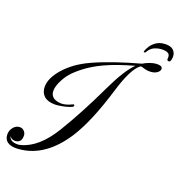

<svg xmlns="http://www.w3.org/2000/svg" viewBox="-184 -1017 1176 1253"><g transform="rotate(20 403.5 -391.0)"><path d="M755 -877Q790 -877 807.5 -860Q825 -843 825 -817Q825 -804 822 -792.5Q819 -781 811 -779H809Q800 -779 796 -787Q797 -791 797 -794.5Q797 -798 797 -802Q797 -822 784 -829.5Q771 -837 746 -837Q718 -837 691.5 -826Q665 -815 647 -783Q644 -779 640 -779Q632 -779 635 -787Q639 -801 652.5 -822.5Q666 -844 691.5 -860.5Q717 -877 755 -877ZM67 95Q-16 95 -18 29Q-18 1 0 -21Q18 -43 44 -43Q64 -43 76 -28Q87 -16 87 2Q87 52 41 52Q17 52 7 32Q12 68 66 68Q77 68 87 65Q204 35 298 -119Q391 -271 486 -472Q558 -624 615 -677Q553 -660 502.5 -642Q452 -624 414 -606Q311 -558 238 -485Q213 -460 192 -421Q180 -399 173.5 -379Q167 -359 167 -342Q167 -288 231 -281Q234 -281 237 -280.5Q240 -280 243 -280Q261 -280 280 -286Q299 -292 320 -302Q327 -305 328 -297V-295Q328 -289 321 -285Q300 -276 277.5 -270.5Q255 -265 232 -262Q225 -261 219 -260.5Q213 -260 206 -260Q157 -260 131 -283Q105 -307 105 -346Q105 -406 162 -472Q194 -509 236 -539.5Q278 -570 333 -595Q401 -626 480.5 -653Q560 -680 651 -705Q669 -716 686 -722.5Q703 -729 719 -733Q734 -736 747 -736Q782 -736 782 -715Q782 -700 763 -687Q744 -674 713 -674Q688 -674 658 -685H647Q592 -645 542 -478Q471 -243 391 -117Q264 80 85 94Q81 94 76.5 94.5Q72 95 67 95Z"/></g></svg>

Font: Carattere
Style: Regular
Weight: 400
Designer: Robert E. Leuschke
Foundry: Robert E. Leuschke
Version: Version 1.010; ttfautohint (v1.8.3)